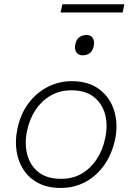

<svg xmlns="http://www.w3.org/2000/svg" viewBox="-20 -896 637 925"><path d="M272.5 9.5Q209.5 9.5 164.8 -14Q120 -37.5 93.8 -77.5Q67.5 -117.5 59.8 -168.2Q52 -219 63.5 -273.5Q78.5 -347 117.5 -398.8Q156.5 -450.5 210.8 -477.8Q265 -505 325.5 -505Q407 -505 459 -465.5Q511 -426 530.5 -361.2Q550 -296.5 534 -222Q519 -153.5 482.5 -101.2Q446 -49 392.2 -19.8Q338.5 9.5 272.5 9.5ZM275 -34.5Q332.5 -34.5 375.8 -60.8Q419 -87 447.2 -131Q475.5 -175 486.5 -229.5Q500.5 -293.5 486 -346Q471.5 -398.5 431 -429.8Q390.5 -461 325 -461Q268.5 -461 224.2 -435.5Q180 -410 151 -366Q122 -322 110.5 -266.5Q97.5 -205 111 -152.2Q124.5 -99.5 165 -67Q205.5 -34.5 275 -34.5ZM377.5 -629.5Q358 -629.5 348 -644Q338 -658.5 343 -682.5Q348 -707.5 363 -717.5Q378 -727.5 397.5 -727.5Q417.5 -727.5 427 -712.8Q436.5 -698 431.5 -674Q426.5 -650 412.2 -639.8Q398 -629.5 377.5 -629.5ZM272 -836 280.5 -875.5H579L571 -836Z"/></svg>

Font: Commissioner ExtraLight
Style: Italic
Weight: 200
Italic angle: -12°
Designer: Kostas Bartsokas
Foundry: Kostas Bartsokas
Version: Version 1.000; ttfautohint (v1.8.3)